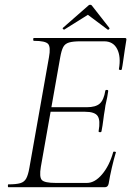

<svg xmlns="http://www.w3.org/2000/svg" viewBox="-20 -784 550 804"><path d="M15 0Q13 0 13 -6Q13 -12 15 -12Q48 -12 65 -17Q82 -22 90 -37Q98 -52 103 -81L185 -544Q193 -587 181.5 -600Q170 -613 122 -613Q119 -613 119 -619Q119 -625 122 -625H503Q511 -625 509 -616Q506 -598 502.5 -575Q499 -552 496 -530Q493 -508 490 -494Q489 -490 483 -491Q477 -492 478 -495Q487 -547 470.5 -579Q454 -611 416 -611H317Q286 -611 269 -606Q252 -601 244.5 -586.5Q237 -572 232 -543L151 -85Q144 -43 155 -30.5Q166 -18 213 -18H344Q377 -18 407.5 -54Q438 -90 454 -147Q455 -150 461 -149Q467 -148 465 -145Q457 -119 448.5 -82.5Q440 -46 435 -15Q432 0 419 0ZM405 -234Q404 -230 398 -230.5Q392 -231 393 -235Q401 -280 389 -298Q377 -316 336 -316H171L174 -335H343Q381 -335 398 -350.5Q415 -366 421 -404Q422 -408 428 -407.5Q434 -407 433 -402Q429 -374 425 -358.5Q421 -343 419 -325Q415 -303 412.5 -281.5Q410 -260 405 -234ZM249 -660Q248 -659 244.5 -662Q241 -665 243 -667L348 -759Q352 -764 357.5 -764Q363 -764 366 -759L438 -667Q440 -665 436.5 -661.5Q433 -658 431 -660L348 -722Z"/></svg>

Font: Cormorant Light Light
Style: Italic
Weight: 300
Italic angle: -10°
Version: Version 4.000